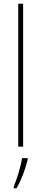

<svg xmlns="http://www.w3.org/2000/svg" viewBox="-20 -780 219 1021"><path d="M103 0V-760H77V0ZM127 70V61H97C92 102 68 178 53 212V221H68C95 175 115 118 127 70Z"/></svg>

Font: Noto Sans Malayalam Condensed Thin
Style: Regular
Weight: 100
Width: 3
Designer: Jelle Bosma - Monotype Design Team
Foundry: Monotype Imaging Inc.
Version: Version 2.104